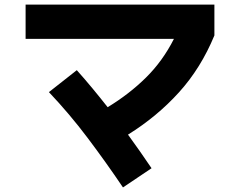

<svg xmlns="http://www.w3.org/2000/svg" viewBox="-20 -754 1040 840"><path d="M518 66Q443 -45 363.5 -150.5Q284 -256 194 -351L316 -447Q350 -409 384 -368Q418 -327 451 -285Q545 -342 618.5 -414.5Q692 -487 741 -584H92V-734H918V-599Q859 -456 763 -350Q667 -244 540 -165Q567 -128 592.5 -91.5Q618 -55 643 -18Z"/></svg>

Font: Murecho
Style: Bold
Weight: 700
Designer: Neil Summerour
Foundry: Positype
Version: Version 1.010; ttfautohint (v1.8.3)